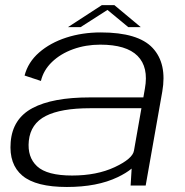

<svg xmlns="http://www.w3.org/2000/svg" viewBox="-20 -721 718 746"><path d="M487.5 0 491.5 -66Q470.5 -48.5 437 -32.5Q357.5 5.5 240 5.5Q119.5 5.5 67 -38.5Q14.5 -82.5 21.5 -168.5Q28.5 -259.5 106.2 -301Q184 -342.5 328.5 -342.5H537L543 -377Q558 -460 514.5 -503.8Q471 -547.5 369.5 -547.5Q313 -547.5 264 -529.8Q215 -512 182 -480.2Q149 -448.5 139 -406.5L75.5 -427.5Q89 -479.5 132 -517Q175 -554.5 237.2 -574.8Q299.5 -595 371.5 -595Q517 -595 573.2 -534.5Q629.5 -474 610.5 -365L546 0ZM500.5 -135.5 529.5 -300.5H330Q217 -300.5 158 -270.5Q99 -240.5 92 -174Q85.5 -110.5 124.2 -74.8Q163 -39 260 -39Q356 -39 425.5 -71.5Q495 -104 500.5 -135.5ZM244 -615.5 375.5 -701H424.5L527 -615.5H478.5L397.5 -682.5L293 -615.5Z"/></svg>

Font: Anybody ExtraExpanded Light
Style: Italic
Weight: 300
Width: 8
Italic angle: -10°
Designer: Tyler Finck
Foundry: Etcetera Type Company
Version: Version 1.010; ttfautohint (v1.8.3) -l 8 -r 50 -G 200 -x 14 